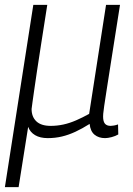

<svg xmlns="http://www.w3.org/2000/svg" viewBox="-26 -554 545 784"><path d="M-6 210 110 -534H167Q153 -444 142.5 -377.5Q132 -311 125 -263.5Q118 -216 113.5 -185Q109 -154 106.5 -135.5Q104 -117 103 -109Q103 -77 122.5 -58.5Q142 -40 181 -40Q207 -40 232.5 -45.5Q258 -51 284.5 -62.5Q311 -74 338 -89L407 -534H464Q444 -407 431 -324.5Q418 -242 410.5 -193.5Q403 -145 399.5 -121.5Q396 -98 395.5 -89.5Q395 -81 395 -78Q395 -58 402.5 -49Q410 -40 426 -40Q431 -40 439.5 -41.5Q448 -43 456 -46L457 -5Q445 2 429.5 6Q414 10 403 10Q377 10 360 -4Q343 -18 340 -48Q310 -29 282 -16Q254 -3 226.5 3.5Q199 10 169 10Q138 10 117.5 -2Q97 -14 89 -36L50 210Z"/></svg>

Font: Georama Light
Style: Italic
Weight: 300
Italic angle: -9°
Designer: Jean-Baptiste Levee
Foundry: Production Type
Version: Version 1.001